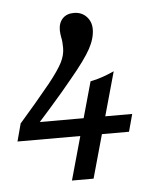

<svg xmlns="http://www.w3.org/2000/svg" viewBox="-84 -466 540 621"><g transform="rotate(-5 185.5 -156.0)"><path d="M78.2 -205.6Q109.7 -245.2 121.8 -269Q133.9 -292.7 133.9 -316.1Q133.9 -326.6 133.1 -335.5Q132.3 -344.4 130.6 -351.6Q129.8 -357.3 129 -362.5Q128.2 -367.7 128.2 -373.4Q128.2 -397.6 141.5 -411.7Q154.8 -425.8 178.2 -425.8Q203.2 -425.8 219 -409.3Q234.7 -392.7 234.7 -368.5Q234.7 -338.7 216.5 -305.2Q198.4 -271.8 149.2 -212.9Q135.5 -196 117.7 -175Q100 -154 75.8 -126.6L30.6 -75.8L-12.1 -83.9H337.9L322.6 -27.4H-39.5L-24.2 -84.7Q29 -145.2 78.2 -205.6ZM290.3 -226.6 195.2 113.7H125L212.9 -200.8Q233.9 -204.8 253.2 -211.7Q272.6 -218.5 290.3 -226.6Z"/></g></svg>

Font: Playfair Micro SmCond SmLight
Style: Italic
Weight: 360
Width: 4
Italic angle: -15.6°
Designer: Claus Eggers Sørensen
Foundry: Claus Eggers Sørensen
Version: Version 2.203;Glyphs 3.3 (3326)